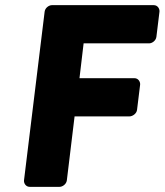

<svg xmlns="http://www.w3.org/2000/svg" viewBox="-20 -699 638 744"><path d="M73 0C72 11 80 25 95 25H211C222 25 237 15 239 0L269 -248H482C493 -248 509 -258 511 -273L523 -371C524 -382 516 -396 501 -396H288L304 -531H558C569 -531 584 -541 586 -556L598 -654C599 -665 591 -679 576 -679H181C170 -679 155 -669 153 -654Z"/></svg>

Font: Falling Sky
Style: BlkObl
Weight: 900
Designer: Paul D. Hunt
Foundry: Adobe Systems Incorporated
Version: Version 1.02